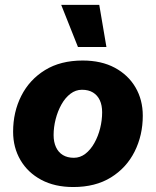

<svg xmlns="http://www.w3.org/2000/svg" viewBox="-20 -758 640 788"><path d="M280.8 9.6Q204.6 9.6 149.3 -20Q94 -49.6 63.9 -101.1Q33.8 -152.6 33.8 -217.2Q33.8 -298.4 67.4 -364.7Q101 -431 164.7 -470.3Q228.4 -509.6 319.4 -509.6Q396 -509.6 451.1 -480Q506.2 -450.4 536.1 -399.3Q566 -348.2 566 -283.2Q566 -203 532.6 -136.2Q499.2 -69.4 435.5 -29.9Q371.8 9.6 280.8 9.6ZM283.2 -110.4Q309 -110.4 330.3 -126.8Q351.6 -143.2 367.2 -170.9Q382.8 -198.6 391 -231.5Q399.2 -264.4 399.2 -297Q399.2 -326 389.7 -346.5Q380.2 -367 361.8 -378.3Q343.4 -389.6 316.4 -389.6Q290.6 -389.6 269.1 -373.2Q247.6 -356.8 232.2 -329.3Q216.8 -301.8 208.4 -268.9Q200 -236 200 -203.4Q200 -175.4 209.7 -154.2Q219.4 -133 238 -121.7Q256.6 -110.4 283.2 -110.4ZM387.4 -738 416.8 -565H300L231.2 -738Z"/></svg>

Font: Work Sans
Style: Italic
Weight: 400
Italic angle: -13°
Designer: Wei Huang
Foundry: Wei Huang
Version: Version 2.012